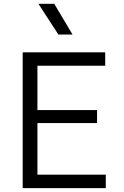

<svg xmlns="http://www.w3.org/2000/svg" viewBox="-20 -970 638 990"><path d="M97 0V-700H522.5V-631H173V-402.5H480.5V-335.5H173V-69.5H525.5V0ZM281 -792 178 -950.5H259.5L354 -792Z"/></svg>

Font: Geologica Roman ExtraLight
Style: Regular
Weight: 250
Designer: Sindre Bremnes, Frode Helland
Foundry: Monokrom Skriftforlag AS
Version: Version 1.010;gftools[0.9.28]